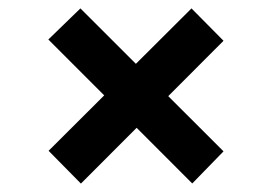

<svg xmlns="http://www.w3.org/2000/svg" viewBox="-20 -536 640 452"><path d="M432.6 -104.1 93.8 -443 169.3 -516.2 506.2 -179.7ZM170.5 -103.8 94.4 -181 430.8 -516.2 506.2 -440Z"/></svg>

Font: BioRhyme ExtraBold
Style: Regular
Weight: 800
Designer: Aoife Mooney
Foundry: Aoife Mooney Type
Version: Version 1.600;gftools[0.9.33]